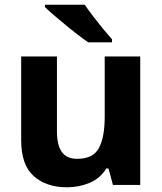

<svg xmlns="http://www.w3.org/2000/svg" viewBox="-20 -786 690 816"><path d="M576 -546V0H460L441 -70H432Q406 -28 361 -9Q316 10 264 10Q177 10 123.5 -37.5Q70 -85 70 -190V-546H222V-228Q222 -170 242.5 -140.5Q263 -111 308 -111Q376 -111 400.5 -157Q425 -203 425 -290V-546ZM340 -766Q355 -744 376 -716.5Q397 -689 418 -663.5Q439 -638 456 -619V-606H355Q336 -619 310.5 -638.5Q285 -658 258.5 -680Q232 -702 208.5 -722Q185 -742 171 -756V-766Z"/></svg>

Font: Noto Sans Khmer UI
Style: Bold
Weight: 700
Designer: Danh Hong and the Monotype Design Team
Foundry: Monotype Imaging Inc.
Version: Version 2.002; ttfautohint (v1.8.4.7-5d5b)